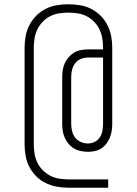

<svg xmlns="http://www.w3.org/2000/svg" viewBox="-20 -789 640 898"><path d="M486 89H300Q273 89 245.5 84Q218 79 193.5 67Q169 55 149.5 35.5Q130 16 117.5 -8Q105 -32 100 -59.5Q95 -87 95 -114V-566Q95 -593 100 -620Q105 -647 117.5 -671.5Q130 -696 149.5 -715.5Q169 -735 193.5 -747.5Q218 -760 245.5 -764.5Q273 -769 300 -769Q327 -769 354.5 -764.5Q382 -760 406.5 -747.5Q431 -735 450.5 -715.5Q470 -696 482.5 -671.5Q495 -647 500 -620Q505 -593 505 -566V-210Q505 -194 502.5 -177.5Q500 -161 494 -146Q488 -131 478 -117.5Q468 -104 454 -95Q440 -86 424 -82.5Q408 -79 392 -79Q375 -79 358 -82.5Q341 -86 326.5 -94.5Q312 -103 301 -116Q290 -129 283 -144.5Q276 -160 273.5 -176.5Q271 -193 271 -210V-428Q271 -445 273.5 -461.5Q276 -478 283 -493.5Q290 -509 301.5 -522Q313 -535 327.5 -543.5Q342 -552 359 -555Q376 -558 393 -558H462V-566Q462 -588 458.5 -609.5Q455 -631 445.5 -651Q436 -671 420.5 -687Q405 -703 385.5 -713Q366 -723 344 -726.5Q322 -730 300 -730Q278 -730 256 -726.5Q234 -723 214.5 -713Q195 -703 179.5 -687Q164 -671 154.5 -651Q145 -631 141.5 -609.5Q138 -588 138 -566V-114Q138 -92 141.5 -70.5Q145 -49 154.5 -29Q164 -9 180 7Q196 23 215.5 33Q235 43 256.5 46.5Q278 50 300 50H486ZM391 -118Q408 -118 423 -125.5Q438 -133 447 -147Q456 -161 459 -177Q462 -193 462 -210V-520H393Q375 -520 358.5 -513.5Q342 -507 331.5 -493Q321 -479 317 -462Q313 -445 313 -428V-210Q313 -193 317 -176Q321 -159 331.5 -145.5Q342 -132 358 -125Q374 -118 391 -118Z"/></svg>

Font: Iosevka Curly XLtEx
Style: Regular
Weight: 200
Width: 7
Monospace: yes
Designer: Belleve Invis
Foundry: Belleve Invis
Version: Version 11.1.0; ttfautohint (v1.8.3)